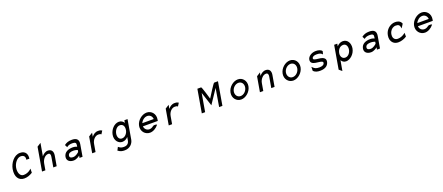

<svg xmlns="http://www.w3.org/2000/svg" viewBox="154 -2480 10416 4511"><g transform="rotate(-20 5361.5 -224.5)"><path d="M358 -72C264 -72 229 -184 247 -290C268 -411 356 -508 438 -508C509 -508 551 -469 538 -392L537 -387L613 -385V-390C628 -479 598 -590 448 -590C298 -590 185 -432 160 -290C128 -105 205 11 344 11C420 11 489 -15 551 -54L554 -56L557 -157L520 -126C475 -92 421 -72 358 -72Z M1199 -254C1215 -349 1174 -416 1084 -416C1019 -416 969 -377 930 -330L985 -646L890 -585L789 0H873L901 -161C911 -216 935 -260 963 -290C988 -317 1025 -340 1066 -340C1112 -340 1123 -304 1114 -250L1071 0H1155Z M1508 -401 1541 -336 1546 -340C1587 -372 1624 -381 1686 -381C1757 -381 1781 -359 1770 -298L1765 -266C1751 -272 1710 -288 1661 -288C1546 -288 1444 -246 1425 -135C1410 -46 1475 11 1577 11C1647 11 1710 -34 1736 -55L1726 0H1802L1853 -298C1872 -409 1819 -462 1700 -462C1614 -462 1561 -440 1513 -404ZM1512 -136C1522 -193 1579 -209 1647 -209C1695 -209 1739 -194 1752 -189L1744 -143C1734 -133 1668 -68 1594 -68C1537 -68 1504 -89 1512 -136Z M2443 -425C2417 -438 2407 -447 2349 -447C2279 -447 2227 -408 2189 -360L2206 -456L2111 -396L2043 0H2127L2160 -191C2169 -244 2193 -287 2221 -316C2248 -343 2283 -365 2327 -365C2372 -365 2379 -359 2395 -347L2399 -344L2448 -422Z M2730 -240C2744 -323 2804 -397 2875 -397C2956 -397 2991 -331 2975 -240C2962 -164 2901 -88 2821 -88C2746 -88 2717 -164 2730 -240ZM2643 -245C2618 -103 2708 -9 2803 -9C2864 -9 2911 -38 2948 -79L2933 6C2921 75 2874 114 2804 114C2757 114 2718 112 2667 68L2662 64L2621 144L2624 146C2687 193 2735 197 2790 197C2916 197 2998 109 3015 12L3098 -471H3019L3008 -408C2985 -448 2946 -482 2884 -482C2762 -482 2663 -363 2643 -245Z M3751 -187 3758 -225C3781 -356 3690 -462 3570 -462C3450 -462 3321 -357 3298 -226C3275 -95 3368 11 3488 11C3565 11 3647 -36 3702 -106L3706 -111L3702 -114C3702 -114 3643 -141 3600 -108C3571 -85 3537 -70 3502 -70C3435 -70 3385 -119 3379 -187ZM3392 -262C3421 -330 3488 -381 3556 -381C3624 -381 3673 -331 3677 -262Z M4357 -425C4331 -438 4321 -447 4263 -447C4193 -447 4141 -408 4103 -360L4120 -456L4025 -396L3957 0H4041L4074 -191C4083 -244 4107 -287 4135 -316C4162 -343 4197 -365 4241 -365C4286 -365 4293 -359 4309 -347L4313 -344L4362 -422Z M5293 -452 5217 0H5299L5399 -580H5304C5285 -580 5119 -309 5087 -258C5072 -307 4995 -580 4977 -580H4884L4784 0H4867L4945 -452L5060 -102Z M5836 -381C5915 -381 5965 -312 5950 -226C5935 -140 5861 -70 5782 -70C5703 -70 5651 -140 5666 -226C5681 -312 5757 -381 5836 -381ZM5768 11C5886 11 6009 -95 6032 -226C6055 -357 5968 -462 5850 -462C5732 -462 5607 -357 5584 -226C5561 -95 5650 11 5768 11Z M6652 -283C6668 -378 6629 -443 6539 -443C6474 -443 6421 -404 6382 -356L6396 -437L6302 -376L6237 0H6321L6353 -187C6362 -240 6388 -283 6416 -312C6441 -339 6476 -361 6517 -361C6563 -361 6577 -325 6568 -273L6521 0H6603Z M7139 -381C7218 -381 7268 -312 7253 -226C7238 -140 7164 -70 7085 -70C7006 -70 6954 -140 6969 -226C6984 -312 7060 -381 7139 -381ZM7071 11C7189 11 7312 -95 7335 -226C7358 -357 7271 -462 7153 -462C7035 -462 6910 -357 6887 -226C6864 -95 6953 11 7071 11Z M7575 -49C7618 0 7679 11 7744 11C7886 11 7950 -57 7964 -136C7975 -201 7942 -232 7898 -250C7842 -274 7754 -267 7701 -288C7684 -295 7672 -302 7676 -323C7683 -365 7731 -381 7790 -381C7862 -381 7900 -367 7928 -334L7933 -327L7953 -402V-403C7926 -447 7859 -462 7799 -462C7692 -462 7602 -399 7589 -325C7574 -241 7635 -215 7697 -203C7743 -193 7807 -193 7846 -178C7866 -171 7882 -161 7878 -138C7870 -89 7817 -70 7752 -70C7673 -70 7635 -85 7585 -139L7577 -148L7574 -51Z M8324 -388 8335 -451H8257L8156 134L8228 195L8273 -61C8295 -21 8331 11 8392 11C8487 11 8608 -83 8633 -225C8653 -343 8596 -462 8474 -462C8412 -462 8361 -429 8324 -388ZM8301 -225C8316 -313 8373 -377 8454 -377C8525 -377 8559 -306 8545 -225C8532 -151 8477 -78 8402 -78C8322 -78 8288 -152 8301 -225Z M8945 -401 8978 -336 8983 -340C9024 -372 9061 -381 9123 -381C9194 -381 9218 -359 9207 -298L9202 -266C9188 -272 9147 -288 9098 -288C8983 -288 8881 -246 8862 -135C8847 -46 8912 11 9014 11C9084 11 9147 -34 9173 -55L9163 0H9239L9290 -298C9309 -409 9256 -462 9137 -462C9051 -462 8998 -440 8950 -404ZM8949 -136C8959 -193 9016 -209 9084 -209C9132 -209 9176 -194 9189 -189L9181 -143C9171 -133 9105 -68 9031 -68C8974 -68 8941 -89 8949 -136Z M9879 -270 9941 -369 9939 -371C9909 -449 9837 -462 9781 -462C9750 -462 9719 -456 9691 -444C9611 -411 9537 -338 9518 -226C9512 -192 9512 -160 9518 -131C9536 -48 9597 11 9699 11C9772 11 9849 -17 9905 -53L9908 -55V-150L9874 -125C9829 -94 9773 -72 9713 -72C9693 -72 9675 -75 9659 -83C9615 -104 9592 -153 9605 -226C9609 -248 9616 -268 9626 -287C9654 -340 9703 -380 9771 -380C9836 -380 9868 -358 9877 -283Z M10627 -187 10634 -225C10657 -356 10566 -462 10446 -462C10326 -462 10197 -357 10174 -226C10151 -95 10244 11 10364 11C10441 11 10523 -36 10578 -106L10582 -111L10578 -114C10578 -114 10519 -141 10476 -108C10447 -85 10413 -70 10378 -70C10311 -70 10261 -119 10255 -187ZM10268 -262C10297 -330 10364 -381 10432 -381C10500 -381 10549 -331 10553 -262Z"/></g></svg>

Font: Charger Monospace
Style: Regular
Weight: 400
Designer: Jasper
Foundry: Cannot Into Space Fonts
Version: Version 0.980